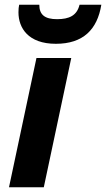

<svg xmlns="http://www.w3.org/2000/svg" viewBox="-20 -791 448 811"><path d="M216 -606C331 -606 391 -666 408 -771H316C305 -725 272 -710 221 -710C169 -710 146 -729 146 -771H61C59 -762 58 -753 58 -739C58 -673 99 -606 216 -606ZM18 0H165L281 -546H134Z"/></svg>

Font: Noto Sans
Style: Bold Italic
Weight: 700
Italic angle: -12°
Designer: Monotype Design Team
Foundry: Monotype Imaging Inc.
Version: Version 2.013